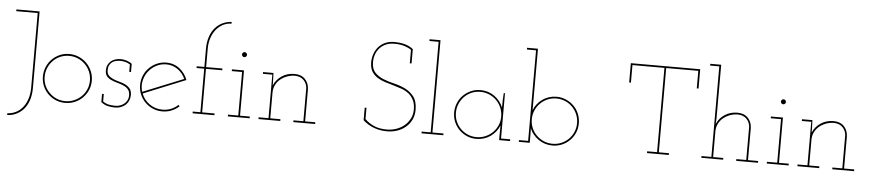

<svg xmlns="http://www.w3.org/2000/svg" viewBox="-48 -1067 6905 1525"><g transform="rotate(5 3405.0 -304.0)"><path d="M166 80Q140 109 106.5 125Q73 141 35 142V128Q72 126 103 110.5Q134 95 157 66.5Q180 38 193 -2Q206 -42 206 -93V-686H35V-700H220V-90Q220 -34 205.5 8.5Q191 51 166 80Z M624 -51Q597 -24 561 -9Q525 6 485 6Q444 6 409 -9Q374 -24 347.5 -50.5Q321 -77 306 -112Q291 -147 291 -188Q291 -228 306 -264Q321 -300 347.5 -326.5Q374 -353 409 -368.5Q444 -384 485 -384Q525 -384 561 -368.5Q597 -353 623.5 -326.5Q650 -300 665.5 -264Q681 -228 681 -188Q681 -147 665.5 -112Q650 -77 624 -51ZM358 -61Q382 -36 414.5 -22Q447 -8 485 -8Q522 -8 555 -22Q588 -36 613 -60.5Q638 -85 652 -117.5Q666 -150 666 -188Q666 -225 652 -258Q638 -291 613 -316Q588 -341 555 -355Q522 -369 485 -369Q447 -369 414.5 -355Q382 -341 357.5 -316Q333 -291 319 -258Q305 -225 305 -188Q305 -150 319 -117.5Q333 -85 358 -61Z M972 -28Q957 -12 934 -2Q911 8 881 8Q853 8 824.5 1.5Q796 -5 771 -26V-91H785V-32Q808 -15 833.5 -10.5Q859 -6 884 -6Q904 -6 921.5 -12Q939 -18 954 -30Q968 -41 977 -58Q986 -75 986 -98Q986 -129 971 -146Q956 -163 934 -172Q912 -182 885.5 -189Q859 -196 837 -206Q815 -215 800 -232Q785 -249 785 -280Q785 -304 793.5 -322Q802 -340 816 -353Q831 -366 852 -372.5Q873 -379 892 -379Q907 -379 917 -377.5Q927 -376 944 -371Q956 -367 966.5 -361.5Q977 -356 985 -349V-284H971V-343Q953 -355 932.5 -360Q912 -365 889 -365Q876 -365 859 -361Q842 -357 829 -348Q816 -338 807.5 -322.5Q799 -307 799 -285Q798 -256 813 -240.5Q828 -225 850 -216Q873 -206 899 -199.5Q925 -193 948 -182Q970 -171 985 -152.5Q1000 -134 1000 -101Q1000 -82 993 -62.5Q986 -43 972 -28Z M1393 -46Q1367 -22 1333 -8Q1299 6 1260 6Q1219 6 1184 -9Q1149 -24 1123 -50Q1096 -77 1081 -112Q1066 -147 1066 -188Q1066 -228 1081 -264Q1096 -300 1123 -326Q1149 -352 1184 -367.5Q1219 -383 1260 -383Q1290 -383 1317.5 -373.5Q1345 -364 1367 -346Q1387 -330 1403 -308Q1419 -286 1429 -259Q1344 -224 1260.5 -190.5Q1177 -157 1092 -122Q1112 -71 1157 -39.5Q1202 -8 1260 -8Q1296 -8 1328 -21Q1360 -34 1384 -57ZM1260 -369Q1215 -369 1177.5 -348.5Q1140 -328 1115.5 -295Q1091 -262 1082.5 -220Q1074 -178 1087 -135Q1168 -168 1249 -200.5Q1330 -233 1411 -266Q1391 -312 1350.5 -340.5Q1310 -369 1260 -369Z M1675 0H1501V-14H1562V-361H1501V-375H1562V-518Q1562 -573 1576.5 -616Q1591 -659 1616.5 -688Q1642 -717 1675.5 -732.5Q1709 -748 1747 -750V-736Q1713 -736 1682 -721Q1651 -706 1627.5 -678Q1604 -650 1590 -610.5Q1576 -571 1576 -522V-375H1706V-361H1576V-14H1675Z M1956 0H1782V-14H1864V-361H1782V-375H1878V-14H1956ZM1891 -500Q1891 -492 1885 -486Q1879 -480 1871 -480Q1863 -480 1857 -486Q1851 -492 1851 -500Q1851 -508 1857 -514Q1863 -520 1871 -520Q1879 -520 1885 -514Q1891 -508 1891 -500Z M2200 0H2026V-14H2105V-361H2030V-375H2113L2115 -322Q2115 -309 2115.5 -299.5Q2116 -290 2116 -277Q2136 -324 2180 -353Q2224 -382 2281 -382Q2334 -382 2364.5 -351Q2395 -320 2397 -270V-14H2478V0H2304V-14H2383V-277Q2381 -313 2356.5 -339.5Q2332 -366 2288 -368Q2254 -368 2223.5 -357Q2193 -346 2169.5 -326.5Q2146 -307 2132.5 -279.5Q2119 -252 2119 -220V-14H2200Z M3202 -45Q3173 -19 3134 -5.5Q3095 8 3051 8Q3011 8 2979.5 0Q2948 -8 2924.5 -19.5Q2901 -31 2884.5 -43Q2868 -55 2859 -64V-164H2873V-74Q2902 -45 2944.5 -25.5Q2987 -6 3049 -6Q3088 -6 3124 -18.5Q3160 -31 3187.5 -54Q3215 -77 3232 -109.5Q3249 -142 3249 -182Q3249 -228 3233.5 -258.5Q3218 -289 3193 -308.5Q3168 -328 3135.5 -339.5Q3103 -351 3069 -360.5Q3035 -370 3002 -380.5Q2969 -391 2942.5 -407.5Q2916 -424 2898.5 -450Q2881 -476 2879 -517Q2877 -550 2886.5 -583.5Q2896 -617 2917 -644Q2938 -671 2971 -687.5Q3004 -704 3051 -704Q3067 -704 3086.5 -702Q3106 -700 3125.5 -695.5Q3145 -691 3164 -682Q3183 -673 3199 -660V-546H3185V-653Q3165 -668 3131 -679Q3097 -690 3049 -690Q3010 -690 2980.5 -676.5Q2951 -663 2931.5 -640.5Q2912 -618 2902.5 -589.5Q2893 -561 2893 -530Q2893 -476 2920 -447.5Q2947 -419 2987.5 -402.5Q3028 -386 3075.5 -375Q3123 -364 3164.5 -343.5Q3206 -323 3234 -287Q3262 -251 3263 -186Q3264 -142 3247.5 -106Q3231 -70 3202 -45Z M3500 0H3326V-14H3398V-736H3325V-750H3412V-14H3500Z M4032 0H3945V-54Q3945 -70 3945.5 -85.5Q3946 -101 3946 -117Q3935 -90 3917 -67.5Q3899 -45 3875.5 -28.5Q3852 -12 3823.5 -3Q3795 6 3764 6Q3723 6 3688 -9Q3653 -24 3626.5 -50.5Q3600 -77 3585 -112Q3570 -147 3570 -188Q3570 -228 3585 -264Q3600 -300 3626.5 -326Q3653 -352 3688 -367.5Q3723 -383 3764 -383Q3826 -383 3874.5 -348.5Q3923 -314 3945 -260Q3945 -289 3946 -317.5Q3947 -346 3949 -375H3959V-14H4032ZM3764 -369Q3726 -369 3693.5 -355Q3661 -341 3636.5 -316Q3612 -291 3598 -258Q3584 -225 3584 -188Q3584 -150 3598 -117.5Q3612 -85 3636.5 -60.5Q3661 -36 3693.5 -22Q3726 -8 3764 -8Q3801 -8 3834 -22Q3867 -36 3892 -60.5Q3917 -85 3931 -117.5Q3945 -150 3945 -188Q3945 -225 3931 -258Q3917 -291 3892 -316Q3867 -341 3834 -355Q3801 -369 3764 -369Z M4102 0V-14H4175V-736H4102V-750H4189V-260Q4199 -287 4217 -309.5Q4235 -332 4258.5 -348.5Q4282 -365 4310.5 -374Q4339 -383 4370 -383Q4410 -383 4445.5 -367.5Q4481 -352 4507.5 -326Q4534 -300 4549 -264Q4564 -228 4564 -188Q4564 -147 4549 -112Q4534 -77 4507.5 -50.5Q4481 -24 4445.5 -9Q4410 6 4370 6Q4339 6 4310.5 -3Q4282 -12 4258.5 -28.5Q4235 -45 4216.5 -67.5Q4198 -90 4188 -117Q4188 -101 4188.5 -85.5Q4189 -70 4189 -54V0ZM4370 -369Q4332 -369 4299.5 -355Q4267 -341 4242 -316Q4217 -291 4203 -258Q4189 -225 4189 -188Q4189 -150 4203 -117.5Q4217 -85 4242 -60.5Q4267 -36 4299.5 -22Q4332 -8 4370 -8Q4407 -8 4440 -22Q4473 -36 4497.5 -60.5Q4522 -85 4536 -117.5Q4550 -150 4550 -188Q4550 -225 4536 -258Q4522 -291 4497.5 -316Q4473 -341 4440 -355Q4407 -369 4370 -369Z M5298 0H5124V-14H5203V-686H4948V-546H4934V-700H5487V-546H5473V-686H5217V-14H5298Z M5731 0H5557V-14H5636V-736H5563V-750H5650V-322L5647 -277Q5667 -324 5711 -353Q5755 -382 5812 -382Q5865 -382 5895.5 -351Q5926 -320 5928 -270V-14H6009V0H5835V-14H5914V-277Q5912 -313 5887.5 -339.5Q5863 -366 5819 -368Q5785 -368 5754.5 -357Q5724 -346 5700.5 -326.5Q5677 -307 5663.5 -279.5Q5650 -252 5650 -220V-14H5731Z M6253 0H6079V-14H6161V-361H6079V-375H6175V-14H6253ZM6188 -500Q6188 -492 6182 -486Q6176 -480 6168 -480Q6160 -480 6154 -486Q6148 -492 6148 -500Q6148 -508 6154 -514Q6160 -520 6168 -520Q6176 -520 6182 -514Q6188 -508 6188 -500Z M6497 0H6323V-14H6402V-361H6327V-375H6410L6412 -322Q6412 -309 6412.5 -299.5Q6413 -290 6413 -277Q6433 -324 6477 -353Q6521 -382 6578 -382Q6631 -382 6661.5 -351Q6692 -320 6694 -270V-14H6775V0H6601V-14H6680V-277Q6678 -313 6653.5 -339.5Q6629 -366 6585 -368Q6551 -368 6520.5 -357Q6490 -346 6466.5 -326.5Q6443 -307 6429.5 -279.5Q6416 -252 6416 -220V-14H6497Z"/></g></svg>

Font: Josefin Slab Thin
Style: Regular
Weight: 100
Designer: Santiago Orozco
Foundry: Typemade
Version: Version 2.000